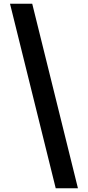

<svg xmlns="http://www.w3.org/2000/svg" viewBox="-20 -852 475 1037"><path d="M34 -832H154L401 165H281Z"/></svg>

Font: Noto Sans Gurmukhi Condensed
Style: Bold
Weight: 700
Width: 3
Designer: Jelle Bosma - Monotype Design Team
Foundry: Monotype Imaging Inc.
Version: Version 2.004; ttfautohint (v1.8.4.7-5d5b)